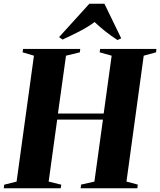

<svg xmlns="http://www.w3.org/2000/svg" viewBox="-41 -1004 854 1024"><path d="M-21 0 -18.5 -19 47.5 -35.5 140 -707 79.5 -725 82 -743H387L385 -725L311 -707L268 -398.5H512L554.5 -707L490.5 -725L493 -743H793L791.5 -725L725.5 -707L633.5 -35.5L694 -19.5L691.5 0H389L391.5 -19.5L462.5 -35.5L508 -366H264L218.5 -35.5L286 -19L282.5 0ZM274 -806 435.5 -984H516L605.5 -799.5L585.5 -790.5Q551.5 -812.5 520.2 -837.2Q489 -862 463.5 -886.5Q426.5 -859 381 -835.8Q335.5 -812.5 292.5 -793Z"/></svg>

Font: Merriweather 144pt ExtraBold
Style: Italic
Weight: 800
Italic angle: -7.8°
Version: Version 2.101